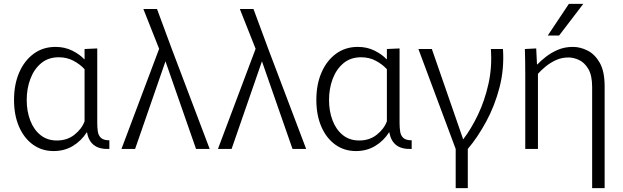

<svg xmlns="http://www.w3.org/2000/svg" viewBox="-20 -775 3240 999"><path d="M259 11Q198 11 151.5 -22.5Q105 -56 79 -116Q53 -176 53 -255Q53 -336 80 -398Q107 -460 155.5 -495.5Q204 -531 269 -531Q317 -531 356 -511.5Q395 -492 418 -467H420V-520L486 -523V-135Q486 -112 489 -91Q492 -70 505.5 -57.5Q519 -45 549 -45V0Q496 2 468 -20.5Q440 -43 433 -86H431Q403 -42 359 -15.5Q315 11 259 11ZM276 -44Q330 -44 368 -74.5Q406 -105 420 -144V-415Q396 -441 362 -459Q328 -477 286 -477Q231 -477 194 -446Q157 -415 138 -364.5Q119 -314 119 -255Q119 -196 137.5 -148Q156 -100 191 -72Q226 -44 276 -44Z M1000 0 841 -456 683 0H612L808 -521L726 -728H797L874 -520L1071 0Z M1502 0 1343 -456 1185 0H1114L1310 -521L1228 -728H1299L1376 -520L1573 0Z M1832 11Q1771 11 1724.5 -22.5Q1678 -56 1652 -116Q1626 -176 1626 -255Q1626 -336 1653 -398Q1680 -460 1728.5 -495.5Q1777 -531 1842 -531Q1890 -531 1929 -511.5Q1968 -492 1991 -467H1993V-520L2059 -523V-135Q2059 -112 2062 -91Q2065 -70 2078.5 -57.5Q2092 -45 2122 -45V0Q2069 2 2041 -20.5Q2013 -43 2006 -86H2004Q1976 -42 1932 -15.5Q1888 11 1832 11ZM1849 -44Q1903 -44 1941 -74.5Q1979 -105 1993 -144V-415Q1969 -441 1935 -459Q1901 -477 1859 -477Q1804 -477 1767 -446Q1730 -415 1711 -364.5Q1692 -314 1692 -255Q1692 -196 1710.5 -148Q1729 -100 1764 -72Q1799 -44 1849 -44Z M2351 204V0L2157 -520H2227L2390 -50Q2431 -103 2466.5 -177Q2502 -251 2521.5 -338.5Q2541 -426 2534 -520H2597Q2604 -416 2579 -320Q2554 -224 2509.5 -142Q2465 -60 2414 0V204Z M2713 -384Q2713 -424 2712.5 -456.5Q2712 -489 2711 -520L2770 -523L2774 -440H2776Q2794 -459 2821 -480Q2848 -501 2883 -516Q2918 -531 2961 -531Q2999 -531 3037 -512Q3075 -493 3100.5 -448.5Q3126 -404 3126 -326V204H3061V-322Q3061 -383 3041 -416.5Q3021 -450 2992.5 -463Q2964 -476 2938 -476Q2902 -476 2872 -462Q2842 -448 2818.5 -428.5Q2795 -409 2779 -391V0H2713ZM2830 -590 2940 -755H3015L2889 -590Z"/></svg>

Font: Murecho Light
Style: Regular
Weight: 300
Designer: Neil Summerour
Foundry: Positype
Version: Version 1.010; ttfautohint (v1.8.3)